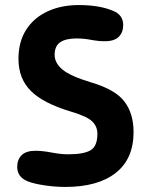

<svg xmlns="http://www.w3.org/2000/svg" viewBox="-20 -731 596 759"><path d="M238 8Q200 8 158 2Q116 -4 90 -14Q48 -31 48 -71Q48 -100 65.5 -117.5Q83 -135 121 -135Q147 -135 184 -128Q221 -121 249 -121Q311 -121 338 -137Q365 -153 365 -202Q365 -231 344.5 -251Q324 -271 263 -289Q152 -322 102.5 -371Q53 -420 53 -498Q53 -566 83.5 -613.5Q114 -661 168 -686Q222 -711 291 -711Q372 -711 425 -689Q467 -673 467 -632Q467 -603 449.5 -585.5Q432 -568 394 -568Q369 -568 340 -573.5Q311 -579 283 -579Q240 -579 218 -564Q196 -549 196 -514Q196 -482 227 -456Q258 -430 341 -405Q436 -377 472 -329.5Q508 -282 508 -209Q508 -103 437.5 -47.5Q367 8 238 8Z"/></svg>

Font: Madimi One
Style: Regular
Weight: 400
Designer: Taurai Valerie Mtake, Mirko Velimirovic
Foundry: TaVaTake
Version: Version 1.000; ttfautohint (v1.8.4.7-5d5b)